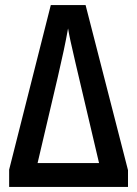

<svg xmlns="http://www.w3.org/2000/svg" viewBox="-20 -736 539 756"><path d="M16 0H484V-66L317 -716H180L16 -68ZM128 -94C202 -411 227 -507 248 -624C257 -569 277 -491 370 -94Z"/></svg>

Font: Kathrein 67 Medium Condensed
Style: Regular
Weight: 500
Width: 3
Designer: Lazydogs Typefoundry, based on Open Sans by Ascender Corporation
Foundry: Lazydogs Typefoundry
Version: Version 1.003;PS 001.003;hotconv 1.0.88;makeotf.lib2.5.64775